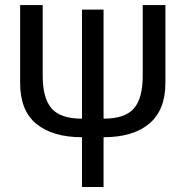

<svg xmlns="http://www.w3.org/2000/svg" viewBox="-20 -544 738 764"><path d="M638.2 -213.9Q638.2 -106 573.7 -51.8Q509.8 2 392.1 2V200.2H306.2V2Q190.4 2 125 -50.8Q60.1 -103.5 60.1 -213.9V-523.9H149.9V-242.2Q149.9 -153.3 185.5 -112.3Q220.7 -71.8 306.2 -71.8V-505.9H392.1V-71.8Q477.5 -71.8 512.7 -112.3Q547.9 -152.8 547.9 -242.2V-523.9H638.2Z"/></svg>

Font: Miedinger*
Style: Book
Weight: 400
Version: Version 001.000